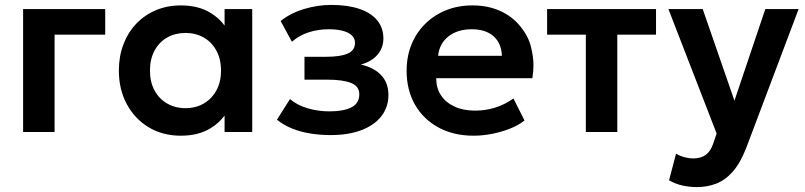

<svg xmlns="http://www.w3.org/2000/svg" viewBox="-20 -537 3276 781"><path d="M74 0V-500H408V-396H202V0Z M715.5 15Q642 15 585.2 -19Q528.5 -53 496 -113Q463.5 -173 463.5 -250Q463.5 -308 482 -356.5Q500.5 -405 534.2 -440.5Q568 -476 614.2 -495.5Q660.5 -515 715.5 -515Q788 -515 837.5 -484Q871.5 -463 893.5 -433V-500H1006V0H893.5V-67Q871.5 -37 837.5 -16Q788 15 715.5 15ZM734.5 -97Q776 -97 808.5 -115.8Q841 -134.5 860 -168.8Q879 -203 879 -250Q879 -297 860 -331.5Q841 -366 808.5 -384.5Q776 -403 734.5 -403Q693 -403 660.2 -384.5Q627.5 -366 608.8 -331.5Q590 -297 590 -250Q590 -203 608.8 -168.8Q627.5 -134.5 660.2 -115.8Q693 -97 734.5 -97Z M1325 12.5Q1283 12.5 1243.5 6.2Q1204 0 1169.2 -13.8Q1134.5 -27.5 1106.5 -50L1159.5 -134Q1190.5 -108 1233 -96Q1275.5 -84 1320 -84Q1377 -84 1409.2 -100.2Q1441.5 -116.5 1441.5 -153.5Q1441.5 -186 1408.2 -199.5Q1375 -213 1310.5 -213H1218.5V-306H1307Q1364.5 -306 1394.2 -319Q1424 -332 1424 -362.5Q1424 -381 1411 -393.2Q1398 -405.5 1373.8 -411.8Q1349.5 -418 1317 -418Q1274.5 -418 1235.5 -405.5Q1196.5 -393 1167.5 -367L1121.5 -451.5Q1162 -484 1217.2 -500.5Q1272.5 -517 1328 -517Q1394 -517 1441.5 -501Q1489 -485 1514.2 -454.5Q1539.5 -424 1539.5 -380.5Q1539.5 -343.5 1516.2 -315.2Q1493 -287 1448 -274.5Q1503 -261.5 1531.5 -230.2Q1560 -199 1560 -151Q1560 -101 1531.2 -64.2Q1502.5 -27.5 1449.8 -7.5Q1397 12.5 1325 12.5Z M1907 15Q1825.5 15 1764 -18.2Q1702.5 -51.5 1668.2 -111Q1634 -170.5 1634 -249.5Q1634 -307.5 1653.8 -356Q1673.5 -404.5 1709.8 -440.2Q1746 -476 1794.8 -495.5Q1843.5 -515 1901.5 -515Q1964.5 -515 2014 -492.8Q2063.5 -470.5 2096.2 -430.2Q2129 -390 2139.5 -347.8Q2150 -305.5 2150 -272Q2150 -246.5 2145.5 -219H1754.5Q1754.5 -218 1754.5 -217Q1754.5 -179 1773.5 -149.8Q1792.5 -120.5 1828.2 -103.8Q1864 -87 1912.5 -87Q1955.5 -87 1995 -99.5Q2034.5 -112 2068.5 -136.5L2113.5 -47Q2090 -28 2055 -14Q2020 0 1981.2 7.5Q1942.5 15 1907 15ZM1762 -310H2021.5Q2020 -360.5 1988 -389.2Q1956 -418 1898.5 -418Q1841.5 -418 1804.5 -389.2Q1767.5 -360.5 1762 -310Z M2363 0V-396H2205.5V-500H2648.5V-396H2491V0Z M2814.5 224Q2785 224 2756.5 217.8Q2728 211.5 2701.5 196.5L2730 88Q2745.5 97.5 2764.5 102.5Q2783.5 107.5 2799 107.5Q2831 107.5 2851 92.8Q2871 78 2881.5 46L2895 6L2699 -500H2838.5L2967.5 -127.5L3093 -500H3228.5L3015.5 64.5Q2991.5 126 2961 160.8Q2930.5 195.5 2893.8 209.8Q2857 224 2814.5 224Z"/></svg>

Font: Geologica EX Med
Style: Regular
Weight: 500
Designer: Sindre Bremnes, Frode Helland
Foundry: Monokrom Skriftforlag AS
Version: Version 1.010;gftools[0.9.28]